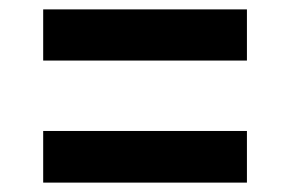

<svg xmlns="http://www.w3.org/2000/svg" viewBox="-20 -554 618 409"><path d="M72 -425V-534H506V-425ZM72 -165V-275H506V-165Z"/></svg>

Font: Onest SemiBold
Style: Regular
Weight: 600
Designer: Dmitri Voloshin, Andrey Kudryavtsev
Foundry: Dmitri Voloshin, Andrey Kudryavtsev
Version: Version 1.000;gftools[0.9.33]